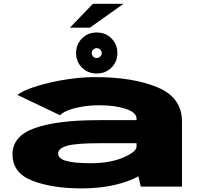

<svg xmlns="http://www.w3.org/2000/svg" viewBox="-20 -1008 1092 1037"><path d="M740.5 0 727.5 -55.5Q714 -48 699 -41.5Q581.5 9.5 420.5 9.5Q263 9.5 155.2 -31.8Q47.5 -73 47.5 -175Q47.5 -272.5 167 -315.8Q286.5 -359 511.5 -359H717.5V-367Q717.5 -401 659 -420.2Q600.5 -439.5 517.5 -439.5Q466 -439.5 422 -431.8Q378 -424 347.2 -411.8Q316.5 -399.5 304.5 -385.5L74.5 -495Q92 -511 136 -528Q180 -545 240 -559.5Q300 -574 366 -582.8Q432 -591.5 494 -591.5Q700 -591.5 831.5 -536Q963 -480.5 963 -352V0ZM717.5 -216.5V-234.5H518Q392 -234.5 343 -220.8Q294 -207 294 -179Q294 -151.5 337.5 -139Q381 -126.5 470 -126.5Q574 -126.5 645.8 -157.2Q717.5 -188 717.5 -216.5ZM502.5 -611Q454.5 -611 422.8 -642.8Q391 -674.5 391 -721.5Q391 -768.5 422.8 -800.5Q454.5 -832.5 502.5 -832.5Q550 -832.5 582 -800.5Q614 -768.5 614 -721.5Q614 -674.5 582 -642.8Q550 -611 502.5 -611ZM502.5 -694.5Q513 -694.5 521.2 -702.5Q529.5 -710.5 529.5 -721.5Q529.5 -732.5 521.2 -740.2Q513 -748 502.5 -748Q491.5 -748 483.5 -740.2Q475.5 -732.5 475.5 -721.5Q475.5 -710.5 483.5 -702.5Q491.5 -694.5 502.5 -694.5ZM357.5 -858.5 482 -987.5H647L465.5 -858.5Z"/></svg>

Font: Anybody UltraExpanded ExtraBold
Style: Regular
Weight: 800
Width: 9
Designer: Tyler Finck
Foundry: Etcetera Type Company
Version: Version 1.010; ttfautohint (v1.8.3) -l 8 -r 50 -G 200 -x 14 